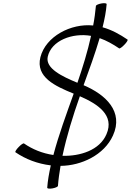

<svg xmlns="http://www.w3.org/2000/svg" viewBox="-20 -991 807 1183"><path d="M75 -53C138 -10 211 18 293 28C282 77 274 123 271 165C270 171 284 173 302 170C320 167 336 160 337 155C340 114 346 73 353 31C481 30 622 -36 676 -156C743 -303 632 -408 495 -466C529 -559 566 -661 594 -756C637 -741 677 -718 714 -693C717 -690 732 -700 746 -715C761 -730 769 -744 766 -747C719 -779 669 -807 612 -823C625 -875 634 -923 637 -965C638 -971 624 -973 606 -970C588 -967 572 -960 571 -955C567 -915 562 -874 554 -834C417 -848 262 -767 229 -639C198 -515 321 -460 434 -414C390 -291 341 -158 309 -36C241 -46 180 -71 128 -107C124 -110 109 -100 95 -85C80 -70 72 -56 75 -53ZM274 -641C296 -742 427 -790 541 -770C520 -674 490 -577 457 -481C363 -520 259 -569 274 -641ZM636 -164C594 -65 473 -28 365 -31C391 -153 429 -276 472 -398C583 -350 687 -281 636 -164Z"/></svg>

Font: Nupuram ExtraLight Oblique
Style: Regular
Weight: 200
Designer: Santhosh Thottingal (santhosh.thottingal@gmail.com)
Foundry: SMC
Version: Version 1.000